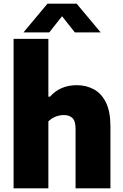

<svg xmlns="http://www.w3.org/2000/svg" viewBox="-20 -1018 667 1038"><path d="M53.5 0V-808H241.5V-495.5H250.5Q276.5 -525.5 313 -541.5Q349.5 -557.5 395.5 -557.5Q446 -557.5 487.2 -535.2Q528.5 -513 552.8 -464Q577 -415 577 -334.5V0H388.5V-321Q388.5 -364 371.5 -380Q354.5 -396 324.5 -396Q309.5 -396 294.2 -392Q279 -388 265.2 -380.2Q251.5 -372.5 241.5 -361.5V0ZM107 -843 236.5 -998H394.5L524 -843H384.5L301.5 -948H329.5L246.5 -843Z"/></svg>

Font: Encode Sans Condensed Thin ExtraBold
Style: Regular
Weight: 800
Version: Version 3.002